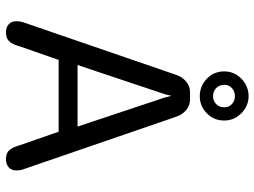

<svg xmlns="http://www.w3.org/2000/svg" viewBox="-127 -736 873 659"><g transform="rotate(90 309.5 -406.5)"><path d="M90.3 9.5Q74 9.5 63.3 0.1Q52.7 -9.3 52.7 -27.3Q52.7 -32.3 53.7 -38.1Q54.7 -43.8 56.8 -50.7L235.8 -571.3Q242.8 -594.3 259.1 -608.3Q275.3 -622.3 296.5 -622.3H320.8Q342.7 -622.3 358.8 -608.3Q374.8 -594.3 381.8 -571.3L560.8 -50.7Q563.3 -43.8 564.2 -38.1Q565 -32.3 565 -27.3Q565 -9 554.3 0.2Q543.7 9.5 526.7 9.5Q505.5 9.5 495.3 -2Q485.2 -13.5 478.7 -37.5L432 -171.3H185.7L139 -37.5Q132.5 -13.5 122.2 -2Q111.8 9.5 90.3 9.5ZM203.2 -236.2H414.5L315 -534.7Q313.3 -541.3 311.8 -547.4Q310.3 -553.5 308.8 -558.3Q307.8 -553.5 306.2 -547.4Q304.7 -541.3 303 -534.7ZM310.3 -655.7Q275.5 -655.7 250.2 -679.8Q225 -703.8 225 -740Q225 -762.8 236.6 -781.7Q248.2 -800.5 267.6 -811.9Q287 -823.3 310.3 -823.3Q332.6 -823.3 351.5 -811.9Q370.5 -800.5 382.1 -781.6Q393.7 -762.8 393.7 -740Q393.7 -703.8 368.8 -679.8Q343.9 -655.7 310.3 -655.7ZM310.3 -701.2Q325.9 -701.2 337.1 -711.8Q348.3 -722.5 348.3 -740.7Q348.3 -755.8 337.1 -766.1Q325.9 -776.3 310.3 -776.3Q293.8 -776.3 282.5 -766.1Q271.2 -755.8 271.2 -740.7Q271.2 -722.5 282.5 -711.8Q293.8 -701.2 310.3 -701.2Z"/></g></svg>

Font: Sono ExtraLight
Style: Regular
Weight: 200
Designer: Tyler Finck
Foundry: Tyler Finck
Version: Version 2.112